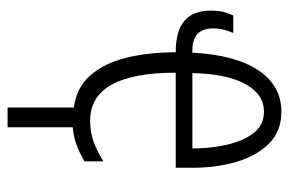

<svg xmlns="http://www.w3.org/2000/svg" viewBox="-148 -434 763 507"><g transform="rotate(90 233.5 -180.5)"><path d="M264 6Q211 -1 179 -37.5Q147 -74 132.5 -132.5Q118 -191 118 -263Q63 -263 35.5 -285.5Q8 -308 8 -356Q8 -375 11.5 -389Q15 -403 21 -415H67Q62 -403 58.5 -390Q55 -377 55 -362Q55 -307 113 -307H119Q125 -420 165.5 -481Q206 -542 275 -542Q327 -542 359.5 -509Q392 -476 407.5 -423Q423 -370 423 -308V-263H172Q172 -37 299 -37Q328 -37 353.5 -46Q379 -55 406 -72V-22Q384 -9 362 -1Q340 7 316 9V181H264ZM275 -496Q229 -496 202 -447Q175 -398 173 -307H372Q372 -356 362 -399Q352 -442 331 -469Q310 -496 275 -496Z"/></g></svg>

Font: Noto Sans ExtraCondensed Light
Style: Regular
Weight: 300
Width: 2
Designer: Monotype Design Team
Foundry: Monotype Imaging Inc.
Version: Version 2.013; ttfautohint (v1.8.4.7-5d5b)